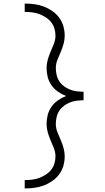

<svg xmlns="http://www.w3.org/2000/svg" viewBox="-20 -865 590 1080"><path d="M119 195V148Q140 148 160.5 145.5Q181 143 200 136Q219 129 236.5 118Q254 107 267 91Q280 75 286 55Q292 35 292 14Q292 -9 283 -31.5Q274 -54 264.5 -76Q255 -98 248.5 -121Q242 -144 242 -168Q242 -194 248.5 -219Q255 -244 270 -265Q285 -286 306.5 -301Q328 -316 352 -325Q328 -334 306.5 -349Q285 -364 270 -385Q255 -406 248.5 -431Q242 -456 242 -482Q242 -506 248.5 -529Q255 -552 264.5 -574Q274 -596 283 -618.5Q292 -641 292 -664Q292 -685 286 -705Q280 -725 267 -741Q254 -757 236.5 -768Q219 -779 200 -786Q181 -793 160.5 -795.5Q140 -798 119 -798V-845Q146 -845 173 -841.5Q200 -838 225.5 -828.5Q251 -819 273.5 -803.5Q296 -788 312.5 -766Q329 -744 336.5 -717.5Q344 -691 344 -664Q344 -641 337.5 -617.5Q331 -594 321.5 -572.5Q312 -551 303 -528.5Q294 -506 294 -482Q294 -463 298.5 -443.5Q303 -424 313.5 -408Q324 -392 340 -380Q356 -368 374 -361Q392 -354 411.5 -351.5Q431 -349 450 -349V-301Q431 -301 411.5 -298.5Q392 -296 374 -289Q356 -282 340 -270Q324 -258 313.5 -242Q303 -226 298.5 -206.5Q294 -187 294 -168Q294 -144 303 -121.5Q312 -99 321.5 -77.5Q331 -56 337.5 -32.5Q344 -9 344 14Q344 41 336.5 67.5Q329 94 312.5 116Q296 138 273.5 153.5Q251 169 225.5 178.5Q200 188 173 191.5Q146 195 119 195Z"/></svg>

Font: Lode Dark
Style: Regular
Weight: 400
Monospace: yes
Designer: Belleve Invis
Foundry: Belleve Invis
Version: Version 29.2.0; ttfautohint (v1.8.3)